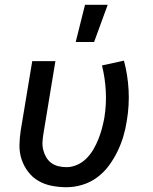

<svg xmlns="http://www.w3.org/2000/svg" viewBox="-20 -776 640 804"><path d="M259 8Q227 8 196.5 2Q166 -4 141 -18.5Q116 -33 98 -56.5Q80 -80 70.5 -108.5Q61 -137 61.5 -168Q62 -199 67 -231L115 -520H212L162 -217Q159 -200 158 -182.5Q157 -165 161 -148.5Q165 -132 173.5 -117.5Q182 -103 195 -93.5Q208 -84 224.5 -80Q241 -76 259 -76Q281 -76 303.5 -86Q326 -96 343 -113.5Q360 -131 372 -152Q384 -173 392.5 -194.5Q401 -216 407 -238.5Q413 -261 417 -283Q426 -339 423 -394.5Q420 -450 407 -502L499 -522Q515 -463 518.5 -399Q522 -335 511 -270Q506 -237 496.5 -205Q487 -173 472 -142Q457 -111 436 -82.5Q415 -54 386.5 -33Q358 -12 324.5 -2Q291 8 259 8ZM297 -600 336 -756H431L374 -600Z"/></svg>

Font: Iosevka Medium Extended
Style: Italic
Weight: 500
Width: 7
Italic angle: -9°
Monospace: yes
Designer: Belleve Invis
Foundry: Belleve Invis
Version: Version 32.5.0; ttfautohint (v1.8.4)